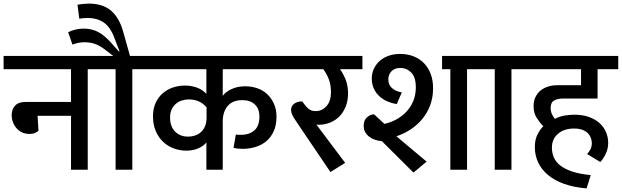

<svg xmlns="http://www.w3.org/2000/svg" viewBox="-30 -944 3459 1068"><path d="M365 -377V-559H-10V-633H546V-559H458V0H365V-300H179L184 -217Q180 -212 167 -205.5Q154 -199 133 -199Q112 -199 94 -207Q76 -215 63 -229.5Q50 -244 42.5 -263Q35 -282 35 -304Q35 -336 54 -356.5Q73 -377 113 -377Z M693 -633H794V-559H706V0H613V-559H526V-633H600L562 -662Q543 -677 527.5 -686Q512 -695 497.5 -700Q483 -705 469 -707Q455 -709 438 -709Q421 -709 403 -705Q385 -701 373 -696L349 -765Q364 -773 387.5 -779Q411 -785 434 -785Q481 -785 517 -765.5Q553 -746 589 -705L631 -658H635L606 -734Q583 -795 546 -819.5Q509 -844 460 -844Q447 -844 434 -843Q421 -842 411 -840L401 -918Q412 -920 431 -922Q450 -924 463 -924Q542 -924 588 -884.5Q634 -845 656 -765Z M1119 -347Q1099 -370 1074.5 -380.5Q1050 -391 1019 -391Q999 -391 980 -384.5Q961 -378 947 -365.5Q933 -353 924.5 -334.5Q916 -316 916 -291Q916 -240 944 -212Q972 -184 1016 -184Q1036 -184 1054.5 -190Q1073 -196 1087.5 -209Q1102 -222 1110.5 -242Q1119 -262 1119 -290ZM1209 0H1118V-152Q1103 -132 1073.5 -119Q1044 -106 1006 -106Q970 -106 936.5 -118.5Q903 -131 877.5 -155Q852 -179 836.5 -214.5Q821 -250 821 -297Q821 -339 835.5 -371Q850 -403 874.5 -424.5Q899 -446 931 -457Q963 -468 999 -468Q1035 -468 1066 -456.5Q1097 -445 1118 -422V-559H774V-633H1568V-559H1209V-411Q1226 -434 1259 -449Q1292 -464 1334 -464Q1370 -464 1401.5 -453Q1433 -442 1456.5 -420Q1480 -398 1494 -366.5Q1508 -335 1508 -295Q1508 -249 1493 -215Q1478 -181 1452 -159Q1426 -137 1391.5 -126.5Q1357 -116 1319 -116Q1308 -116 1292.5 -117.5Q1277 -119 1269 -122L1282 -196Q1290 -194 1297.5 -194Q1305 -194 1313 -194Q1355 -194 1384 -218Q1413 -242 1413 -296Q1413 -339 1387.5 -363Q1362 -387 1318 -387Q1264 -387 1236.5 -354.5Q1209 -322 1209 -268Z M1890 -38 1808 13 1618 -268Q1602 -291 1595.5 -305.5Q1589 -320 1589 -332Q1589 -355 1607 -367.5Q1625 -380 1651 -380L1671 -354Q1682 -340 1695 -333Q1708 -326 1726 -326Q1761 -326 1786 -353.5Q1811 -381 1811 -432Q1811 -475 1797.5 -507Q1784 -539 1768 -559H1552V-633H1986V-559H1861Q1875 -542 1890.5 -506.5Q1906 -471 1906 -425Q1906 -384 1893 -351.5Q1880 -319 1858 -296.5Q1836 -274 1806 -262Q1776 -250 1743 -250Q1735 -250 1730 -251Z M2475 -559H2429V-633H2655V-559H2568V0H2475ZM2195 -644Q2237 -644 2271 -630.5Q2305 -617 2329 -592Q2353 -567 2366 -532Q2379 -497 2379 -454Q2379 -403 2363.5 -360.5Q2348 -318 2320.5 -284Q2293 -250 2255.5 -225Q2218 -200 2175 -186L2343 -45L2270 16L2094 -159Q2076 -160 2057.5 -166Q2039 -172 2025 -182.5Q2011 -193 2002 -208Q1993 -223 1993 -244Q1993 -276 2012 -292Q2031 -308 2051 -308L2108 -255Q2142 -262 2173.5 -279Q2205 -296 2229.5 -321.5Q2254 -347 2268.5 -381.5Q2283 -416 2283 -458Q2283 -515 2257.5 -540.5Q2232 -566 2197 -566Q2165 -566 2147.5 -547.5Q2130 -529 2130 -503Q2130 -473 2150 -454.5Q2170 -436 2205 -430L2177 -365Q2151 -369 2126 -379.5Q2101 -390 2081.5 -407.5Q2062 -425 2050 -450Q2038 -475 2038 -508Q2038 -536 2049.5 -561Q2061 -586 2081.5 -604.5Q2102 -623 2131 -633.5Q2160 -644 2195 -644Z M2722 -559H2635V-633H2903V-559H2815V0H2722Z M3233 104Q3162 98 3108.5 79Q3055 60 3018.5 29.5Q2982 -1 2963.5 -40.5Q2945 -80 2945 -126Q2945 -166 2959 -194.5Q2973 -223 2992 -242Q2972 -262 2955 -289Q2938 -316 2938 -354Q2938 -382 2948.5 -404Q2959 -426 2977 -440.5Q2995 -455 3018.5 -462.5Q3042 -470 3069 -470H3202V-559H2883V-633H3409V-559H3294V-396H3102Q3073 -396 3053 -385.5Q3033 -375 3033 -343Q3033 -325 3040 -309.5Q3047 -294 3057 -283Q3081 -296 3109 -301Q3137 -306 3166 -306Q3209 -306 3244 -294Q3279 -282 3303 -261Q3327 -240 3340 -211Q3353 -182 3353 -149Q3353 -117 3339.5 -88.5Q3326 -60 3309 -43L3236 -87Q3247 -99 3254.5 -114Q3262 -129 3262 -147Q3262 -162 3256.5 -177Q3251 -192 3239.5 -203.5Q3228 -215 3209 -222Q3190 -229 3163 -229Q3108 -229 3074 -200Q3040 -171 3040 -123Q3040 -94 3050.5 -69Q3061 -44 3086 -24Q3111 -4 3152.5 10Q3194 24 3256 30Z"/></svg>

Font: Mukta Medium
Style: Regular
Weight: 500
Designer: Girish Dalvi and Yashodeep Gholap
Foundry: Ek Type
Version: Version 2.538;PS 1.002;hotconv 16.6.51;makeotf.lib2.5.65220;